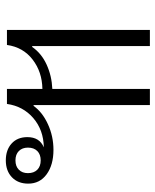

<svg xmlns="http://www.w3.org/2000/svg" viewBox="44 -592 548 677"><g transform="rotate(-90 318.5 -254.0)"><path d="M286 0V-410H283Q261 -379 218.5 -359.5Q176 -340 128 -340Q75 -340 42 -364Q9 -388 9 -429Q9 -465 31.5 -486.5Q54 -508 91 -508Q128 -508 150.5 -487.5Q173 -467 173 -432Q173 -389 137 -374Q198 -375 240 -411Q282 -447 290 -504H343V-379Q403 -380 446.5 -413.5Q490 -447 498 -504H551V0H494V-415H491Q468 -382 428.5 -364Q389 -346 343 -344V0ZM91 -385Q112 -385 124 -397Q136 -409 136 -430Q136 -450 124 -462Q112 -474 91 -474Q70 -474 58 -462Q46 -450 46 -430Q46 -409 58 -397Q70 -385 91 -385Z"/></g></svg>

Font: Noto Sans Thai Looped UI Light
Style: Regular
Weight: 300
Designer: Cadson Demak Team
Foundry: Cadson Demak Co., Ltd.
Version: Version 1.000